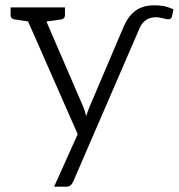

<svg xmlns="http://www.w3.org/2000/svg" viewBox="-20 -529 674 724"><path d="M634 -494 629 -469Q627 -456 612 -456Q606 -457 592.5 -460.5Q579 -464 568 -464Q524 -464 506 -422L256 156Q252 165 246 170Q240 175 230 175H184L273 -23L86 -448L33 -456Q20 -459 20 -472V-501H225V-472Q225 -459 212 -456L155 -448L294 -126Q299 -115 305 -91Q309 -105 318 -127L447 -430Q464 -469 491.5 -489Q519 -509 563 -509Q584 -509 600 -505.5Q616 -502 634 -494Z"/></svg>

Font: Aleo Light
Style: Regular
Weight: 300
Designer: Alessio Laiso
Foundry: Alessio Laiso
Version: Version 2.000